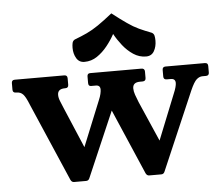

<svg xmlns="http://www.w3.org/2000/svg" viewBox="-50 -733 919 789"><g transform="rotate(-5 410.0 -338.5)"><path d="M224 0Q215 0 210 -10L71 -332Q58 -365 47.5 -376Q37 -387 20 -387H18Q5 -387 5 -400V-427Q5 -440 18 -440H222Q235 -440 235 -427V-400Q235 -387 222 -387H220Q190 -387 190 -362Q190 -350 196 -335.5Q202 -321 209 -304L279 -139L355 -326Q361 -340 363.5 -351Q366 -362 366 -369Q366 -387 348 -387H328Q317 -387 317 -400V-427Q317 -440 329 -440H540Q554 -440 554 -427V-400Q554 -387 540 -387H530Q500 -387 500 -362Q500 -350 505 -335.5Q510 -321 517 -304L589 -139L664 -326Q670 -340 673 -351Q676 -362 676 -369Q676 -387 657 -387H640Q627 -387 627 -400V-427Q627 -440 640 -440H802Q815 -440 815 -427V-400Q815 -387 802 -387H788Q775 -387 763.5 -377Q752 -367 737 -333L598 -10Q594 0 584 0H534Q525 0 520 -10L404 -279L288 -10Q284 0 274 0ZM437 -592Q423.9 -567.5 404.9 -543.8Q386 -520 362.3 -504Q338.7 -488 310 -488Q288 -488 277 -506.6Q266 -525.2 266 -549.5Q266 -561 268 -569.8Q270 -578.6 278 -583Q307 -594 329.5 -604.5Q352 -615 377 -632Q402 -649 437 -677Q473 -649 497.5 -632Q522 -615 544.5 -604.5Q567 -594 596 -583Q604 -578.6 606 -570Q608 -561.2 608 -549.6Q608 -525 597.4 -506.5Q586.8 -488 564.2 -488Q536 -488 511.9 -504Q487.9 -520 468.9 -544Q450 -568 437 -592Z"/></g></svg>

Font: Young Serif Light
Style: Regular
Weight: 300
Designer: Bastien Sozeau
Foundry: NBR — Bastien Sozeau
Version: Version 5.001